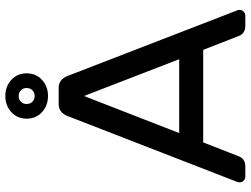

<svg xmlns="http://www.w3.org/2000/svg" viewBox="-130 -810 940 720"><g transform="rotate(-90 340.0 -450.0)"><path d="M166 -158 114 -25Q105 0 75 0H38Q29 0 22.5 -6.5Q16 -13 16 -22Q16 -27 20 -36L265 -667Q278 -700 310 -700H370Q402 -700 415 -667L659 -36Q663 -27 663 -22Q663 -13 656.5 -6.5Q650 0 641 0H604Q574 0 565 -25L513 -158ZM478 -248 340 -605 201 -248ZM425 -820Q425 -785 400.5 -762.5Q376 -740 340 -740Q304 -740 279.5 -762.5Q255 -785 255 -820Q255 -855 279.5 -877.5Q304 -900 340 -900Q376 -900 400.5 -877.5Q425 -855 425 -820ZM370 -820Q370 -833 361.5 -841.5Q353 -850 340 -850Q327 -850 318.5 -841.5Q310 -833 310 -820Q310 -807 318.5 -798.5Q327 -790 340 -790Q353 -790 361.5 -798.5Q370 -807 370 -820Z"/></g></svg>

Font: Rubik
Style: Regular
Weight: 400
Designer: Hubert & Fischer
Foundry: Hubert & Fischer
Version: Version 1.100